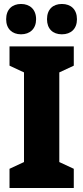

<svg xmlns="http://www.w3.org/2000/svg" viewBox="-20 -948 420 968"><path d="M11 -851C11 -802 42 -775 86 -775C131 -775 162 -803 162 -851C162 -900 131 -928 86 -928C42 -928 11 -901 11 -851ZM217 -851C217 -803 246 -775 292 -775C338 -775 368 -803 368 -851C368 -900 338 -928 292 -928C247 -928 217 -901 217 -851ZM352 0V-97L279 -131V-583L352 -617V-714H28V-617L101 -583V-131L28 -97V0Z"/></svg>

Font: Noto Sans Hebrew Condensed Black
Style: Regular
Weight: 900
Width: 3
Designer: Monotype Design Team
Foundry: Monotype Imaging Inc.
Version: Version 2.004